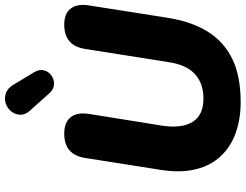

<svg xmlns="http://www.w3.org/2000/svg" viewBox="-130 -868 1009 789"><g transform="rotate(-90 374.5 -473.5)"><path d="M349 11Q281 11 224 -9Q167 -29 128 -70Q89 -111 73.5 -173Q58 -235 71 -318L120 -629Q127 -672 152 -693Q177 -714 220 -714Q266 -714 287 -688Q308 -662 301 -613L252 -308Q241 -230 268.5 -186Q296 -142 364 -142Q426 -142 464 -176.5Q502 -211 513 -281L568 -629Q575 -672 600 -693Q625 -714 668 -714Q713 -714 733.5 -688Q754 -662 747 -614L696 -290Q681 -193 640 -126Q599 -59 528 -24Q457 11 349 11ZM385 -776 317 -852Q297 -873 297.5 -894Q298 -915 311 -931.5Q324 -948 344 -954.5Q364 -961 385.5 -954Q407 -947 422 -921L472 -838Q485 -817 480 -797.5Q475 -778 458.5 -766.5Q442 -755 422 -756Q402 -757 385 -776Z"/></g></svg>

Font: Nunito ExtraLight Black
Style: Italic
Weight: 900
Italic angle: -9°
Version: Version 3.602